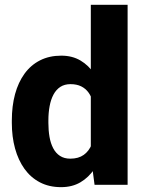

<svg xmlns="http://www.w3.org/2000/svg" viewBox="-20 -770 602 800"><path d="M358.4 -118.2V-750H511.7V0H374ZM29.3 -257.8V-268.1Q29.3 -328.1 42.7 -377.7Q56.2 -427.2 82.3 -463.1Q108.4 -499 147 -518.6Q185.5 -538.1 235.4 -538.1Q281.2 -538.1 315.4 -517.8Q349.6 -497.6 373.8 -461.2Q397.9 -424.8 413.1 -375.7Q428.2 -326.7 436 -269.5V-252Q428.7 -197.3 413.3 -149.9Q397.9 -102.5 373.8 -66.7Q349.6 -30.8 315.2 -10.5Q280.8 9.8 234.4 9.8Q184.6 9.8 146.2 -10.3Q107.9 -30.3 82 -66.4Q56.2 -102.5 42.7 -151.4Q29.3 -200.2 29.3 -257.8ZM181.6 -268.1V-257.8Q181.6 -226.6 186.3 -199.7Q190.9 -172.9 201.7 -152.3Q212.4 -131.8 230 -120.4Q247.6 -108.9 272.9 -108.9Q307.1 -108.9 329.1 -124.8Q351.1 -140.6 362.3 -168.9Q373.5 -197.3 374 -234.9V-286.1Q374 -317.4 367.7 -342.3Q361.3 -367.2 348.9 -384.3Q336.4 -401.4 317.9 -410.4Q299.3 -419.4 273.9 -419.4Q249 -419.4 231.4 -408Q213.9 -396.5 202.9 -376Q191.9 -355.5 186.8 -327.9Q181.6 -300.3 181.6 -268.1Z"/></svg>

Font: Roboto ExtraBold
Style: Regular
Weight: 800
Designer: Christian Robertson
Foundry: Google
Version: Version 3.009; 2024